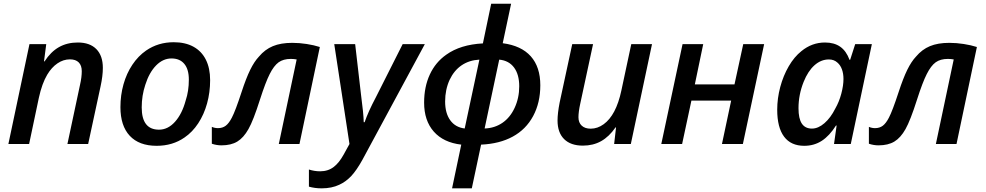

<svg xmlns="http://www.w3.org/2000/svg" viewBox="-20 -780 5339 1040"><path d="M139.6 -541H230.5L218.3 -447.3H221.2Q254.9 -499.5 299.3 -524.7Q343.8 -549.8 401.4 -549.8Q466.8 -549.8 502 -513.9Q537.1 -478 537.1 -412.6Q537.1 -369.1 524.9 -313L457.5 0H345.2L413.6 -321.3Q422.9 -361.8 422.9 -394.5Q422.9 -425.3 406.5 -441.9Q390.1 -458.5 358.9 -458.5Q323.2 -458.5 291.3 -436.8Q259.3 -415 235.8 -375.5Q207.5 -328.1 190.4 -250L137.7 0H25.4Z M632.3 -199.7Q632.3 -264.2 648.9 -323.2Q665.5 -382.3 697 -429.4Q728.5 -476.6 771.5 -506.3Q836.9 -551.3 920.9 -551.3Q983.4 -551.3 1027.6 -527.1Q1071.8 -502.9 1095 -456.8Q1118.2 -410.6 1118.2 -345.7Q1118.2 -279.8 1101.6 -219.7Q1085 -159.7 1053.7 -112.1Q1022.5 -64.5 979.5 -35.2Q915 9.8 828.6 9.8Q733.4 9.8 682.9 -44.4Q632.3 -98.6 632.3 -199.7ZM985.8 -235.8Q1002.9 -286.6 1002.9 -348.6Q1002.9 -404.3 978.5 -433.8Q954.1 -463.4 908.7 -463.4Q862.8 -463.4 825.4 -425.3Q788.1 -387.2 767.1 -320.8Q747.6 -262.2 747.6 -198.2Q747.6 -77.6 841.3 -77.6Q889.6 -77.6 928 -120.4Q966.3 -163.1 985.8 -235.8Z M1127.4 -1.5V-92.8Q1143.6 -85.9 1160.6 -85.9Q1185.5 -85.9 1202.9 -99.1Q1220.2 -112.3 1235.8 -142.6Q1254.9 -178.7 1288.6 -281.7Q1313 -356.4 1335.2 -401.6Q1357.4 -446.8 1382.3 -473.1Q1415 -512.2 1458 -530Q1501 -547.9 1563 -547.9Q1602.1 -547.9 1641.4 -541.7Q1680.7 -535.6 1712.4 -525.4L1602.1 0H1490.2L1586.9 -458Q1570.8 -460.9 1555.2 -460.9Q1514.6 -460.9 1489 -442.4Q1463.4 -423.8 1440.9 -378.9Q1418.5 -335 1388.2 -240.7Q1352.1 -127 1325.7 -80.6Q1299.3 -33.7 1265.4 -13.2Q1231.4 7.3 1179.7 7.3Q1152.8 7.3 1127.4 -1.5Z M1653.3 231V138.2Q1683.6 147.9 1713.9 147.9Q1757.3 147.9 1788.1 124Q1816.4 102.5 1841.3 57.6L1873 0L1790.5 -541H1903.8L1935.1 -270.5Q1949.2 -165 1950.2 -118.2H1955.1Q1974.6 -175.3 2015.6 -252.4L2161.1 -541H2281.2L1942.9 85.9Q1911.1 143.1 1882.8 173.3Q1854.5 203.6 1817.9 220.7Q1776.9 240.2 1722.2 240.2Q1685.1 240.2 1653.3 231Z M2277.3 -224.1Q2277.3 -309.6 2308.1 -376.2Q2338.9 -442.9 2397.5 -483.9Q2474.1 -538.6 2595.7 -544.9L2640.6 -759.8H2748.5L2703.1 -545.9Q2803.7 -532.7 2855.2 -474.9Q2906.7 -417 2906.7 -317.9Q2906.7 -223.6 2867.9 -151.4Q2829.1 -79.1 2757.3 -40Q2686 -1 2585.9 3.4L2535.6 240.2H2428.7L2478.5 3.4Q2382.3 -7.8 2329.8 -67.1Q2277.3 -126.5 2277.3 -224.1ZM2415.5 -347.7Q2391.1 -294.4 2391.1 -230.5Q2391.1 -167 2418.7 -128.7Q2446.3 -90.3 2497.1 -84L2576.7 -457Q2521.5 -454.1 2480.5 -426.3Q2439.5 -398.4 2415.5 -347.7ZM2767.6 -195.8Q2792.5 -249.5 2792.5 -312.5Q2792.5 -376.5 2764.4 -414.3Q2736.3 -452.1 2684.1 -457L2605 -84Q2659.2 -85.9 2701.2 -114.5Q2743.2 -143.1 2767.6 -195.8Z M3000 -127.4Q3000 -166 3011.2 -223.6L3079.6 -541H3192.4L3123 -218.3Q3113.3 -173.8 3113.3 -145Q3113.3 -115.7 3130.9 -99.4Q3148.4 -83 3179.7 -83Q3216.8 -83 3250 -107.2Q3283.2 -131.3 3307.1 -176.3Q3331.5 -222.7 3345.7 -289.6L3399.4 -541H3511.7L3397 0H3306.6L3316.9 -89.8H3314Q3279.3 -39.6 3236.1 -15.4Q3192.9 8.8 3137.2 8.8Q3071.3 8.8 3035.6 -26.6Q3000 -62 3000 -127.4Z M3677.2 -541H3789.1L3743.7 -322.8H3958.5L4005.9 -541H4119.1L4003.9 0H3890.6L3940.4 -234.9H3725.1L3674.8 0H3562Z M4189.9 -185.5Q4189.9 -247.1 4206.3 -308.6Q4222.7 -370.1 4252.4 -421.1Q4282.2 -472.2 4320.8 -502.9Q4377.9 -549.8 4448.7 -549.8Q4498.5 -549.8 4531.2 -526.9Q4564 -503.9 4581.5 -456.1H4585L4612.3 -541H4702.6L4588.4 0H4497.6L4511.7 -100.1H4508.3Q4473.1 -44.4 4431.4 -17.3Q4389.6 9.8 4336.4 9.8Q4264.2 9.8 4227.1 -39.8Q4189.9 -89.4 4189.9 -185.5ZM4504.4 -191.9Q4525.4 -228.5 4537.1 -272.7Q4548.8 -316.9 4548.8 -352.1Q4548.8 -381.3 4540.5 -404.3Q4532.2 -427.2 4516.1 -440.9Q4497.6 -458 4469.7 -458Q4427.2 -458 4391.8 -426.5Q4356.4 -395 4333 -336.4Q4305.2 -267.1 4305.2 -193.8Q4305.2 -137.7 4323.2 -110.6Q4341.3 -83.5 4377.9 -83.5Q4412.1 -83.5 4445.8 -112.8Q4479.5 -142.1 4504.4 -191.9Z M4686.5 -1.5V-92.8Q4702.6 -85.9 4719.7 -85.9Q4744.6 -85.9 4762 -99.1Q4779.3 -112.3 4794.9 -142.6Q4814 -178.7 4847.7 -281.7Q4872.1 -356.4 4894.3 -401.6Q4916.5 -446.8 4941.4 -473.1Q4974.1 -512.2 5017.1 -530Q5060.1 -547.9 5122.1 -547.9Q5161.1 -547.9 5200.4 -541.7Q5239.7 -535.6 5271.5 -525.4L5161.1 0H5049.3L5146 -458Q5129.9 -460.9 5114.3 -460.9Q5073.7 -460.9 5048.1 -442.4Q5022.5 -423.8 5000 -378.9Q4977.5 -335 4947.3 -240.7Q4911.1 -127 4884.8 -80.6Q4858.4 -33.7 4824.5 -13.2Q4790.5 7.3 4738.8 7.3Q4711.9 7.3 4686.5 -1.5Z"/></svg>

Font: Viking Open Sans Light
Style: Bold Italic
Weight: 600
Italic angle: -12°
Foundry: Ascender Corporation
Version: Version 2.000